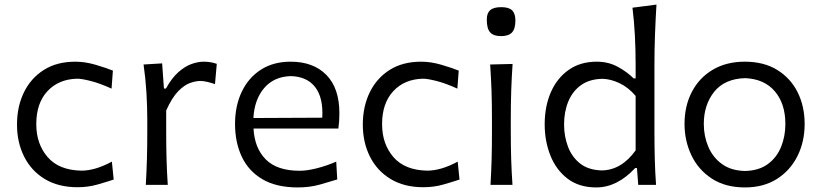

<svg xmlns="http://www.w3.org/2000/svg" viewBox="-20 -801 3560 832"><path d="M316.4 10.3Q232.4 10.3 173.8 -25.4Q115.2 -61 84.5 -122.6Q53.7 -184.1 53.7 -261.2Q53.7 -338.9 83.5 -400.4Q113.3 -461.9 169.7 -497.8Q226.1 -533.7 306.6 -533.7Q348.6 -533.7 393.6 -520.5Q438.5 -507.3 469.2 -495.1L463.4 -417Q413.1 -439.9 373.5 -450Q334 -460 314.5 -460Q233.9 -458 185.5 -405.8Q137.2 -353.5 137.2 -263.2Q137.2 -177.2 186.3 -120.4Q235.4 -63.5 332.5 -61.5Q392.6 -61.5 464.8 -100.6L472.7 -22.9Q443.8 -13.2 402.8 -1.5Q361.8 10.3 316.4 10.3Z M611.8 0Q615.2 -58.1 616.7 -111.8Q618.2 -165.5 618.2 -230V-282.7Q618.2 -340.3 614.5 -400.9Q610.8 -461.4 602.1 -521.5L682.6 -526.4L690.4 -417.5H699.2Q725.1 -464.4 754.2 -489.5Q783.2 -514.6 811.3 -524.2Q839.4 -533.7 861.8 -533.7Q893.1 -533.7 919.4 -524.4L911.6 -436.5Q896 -441.9 878.9 -446Q861.8 -450.2 848.1 -450.2Q830.1 -450.2 804.9 -441.9Q779.8 -433.6 752.7 -406.2Q725.6 -378.9 700.2 -322.3V-226.6Q700.2 -164.6 701.7 -111.3Q703.1 -58.1 707 0Z M1270.5 11.2Q1177.7 11.2 1117.4 -24.2Q1057.1 -59.6 1027.8 -121.8Q998.5 -184.1 998.5 -263.7Q998.5 -342.3 1027.6 -403.3Q1056.6 -464.4 1110.6 -499Q1164.6 -533.7 1239.3 -533.7Q1337.9 -533.7 1394.3 -476.3Q1450.7 -418.9 1450.7 -310.1Q1450.7 -274.4 1446.3 -244.1H1078.6Q1083 -159.2 1131.8 -110.1Q1180.7 -61 1278.8 -61Q1310.5 -61 1353 -71.8Q1395.5 -82.5 1437 -100.6L1441.4 -23.4Q1410.2 -13.7 1366.2 -1.2Q1322.3 11.2 1270.5 11.2ZM1376.5 -291Q1381.3 -377.4 1345.9 -423.3Q1310.5 -469.2 1240.2 -471.2Q1167.5 -469.2 1125 -419.7Q1082.5 -370.1 1078.1 -289.6Z M1814.9 10.3Q1731 10.3 1672.4 -25.4Q1613.8 -61 1583 -122.6Q1552.2 -184.1 1552.2 -261.2Q1552.2 -338.9 1582 -400.4Q1611.8 -461.9 1668.2 -497.8Q1724.6 -533.7 1805.2 -533.7Q1847.2 -533.7 1892.1 -520.5Q1937 -507.3 1967.8 -495.1L1961.9 -417Q1911.6 -439.9 1872.1 -450Q1832.5 -460 1813 -460Q1732.4 -458 1684.1 -405.8Q1635.7 -353.5 1635.7 -263.2Q1635.7 -177.2 1684.8 -120.4Q1733.9 -63.5 1831.1 -61.5Q1891.1 -61.5 1963.4 -100.6L1971.2 -22.9Q1942.4 -13.2 1901.4 -1.5Q1860.4 10.3 1814.9 10.3Z M2105.5 0Q2108.9 -58.1 2110.4 -111.8Q2111.8 -165.5 2111.8 -230V-282.7Q2111.8 -352.5 2109.9 -408.2Q2107.9 -463.9 2104 -521.5L2201.2 -523.9Q2197.3 -465.3 2195.3 -409.2Q2193.4 -353 2193.4 -282.7V-230Q2193.4 -165.5 2195.1 -111.8Q2196.8 -58.1 2200.7 0ZM2150.9 -644.5Q2118.2 -644.5 2103.8 -660.9Q2089.4 -677.2 2089.4 -716.3Q2089.4 -744.1 2104.2 -757.1Q2119.1 -770 2152.3 -770Q2185.1 -770 2199.2 -756.1Q2213.4 -742.2 2213.4 -711.9Q2213.4 -676.3 2198.7 -660.4Q2184.1 -644.5 2150.9 -644.5Z M2564 11.2Q2489.3 11.2 2439.7 -26.6Q2390.1 -64.5 2365.2 -126.7Q2340.3 -189 2340.3 -262.2Q2340.3 -339.8 2366.9 -401.1Q2393.6 -462.4 2444.1 -498Q2494.6 -533.7 2565.9 -533.7Q2616.2 -533.7 2656.7 -511.7Q2697.3 -489.7 2725.6 -461.4H2734.4V-519.5Q2734.4 -585.4 2731.2 -647Q2728 -708.5 2720.7 -767.6L2824.7 -781.2Q2820.8 -717.8 2818.4 -653.3Q2815.9 -588.9 2815.9 -519.5V-230Q2815.9 -165.5 2817.4 -111.8Q2818.8 -58.1 2822.8 0H2745.6L2740.2 -72.8H2732.4Q2654.3 11.2 2564 11.2ZM2587.9 -62.5Q2673.3 -64 2734.4 -149.4V-385.3Q2703.1 -422.4 2664.3 -440.7Q2625.5 -459 2589.4 -459.5Q2533.2 -458 2496.8 -431.4Q2460.4 -404.8 2442.4 -360.6Q2424.3 -316.4 2424.3 -261.7Q2424.3 -210 2441.4 -165Q2458.5 -120.1 2494.4 -92Q2530.3 -64 2587.9 -62.5Z M3208.5 11.2Q3123 11.2 3064.5 -27.1Q3005.9 -65.4 2976.1 -128.2Q2946.3 -190.9 2946.3 -263.7Q2946.3 -341.8 2978 -402.8Q3009.8 -463.9 3068.6 -498.8Q3127.4 -533.7 3207.5 -533.7Q3290 -533.7 3347.9 -498Q3405.8 -462.4 3436.3 -401.4Q3466.8 -340.3 3466.8 -263.7Q3466.8 -186.5 3435.3 -124Q3403.8 -61.5 3345.9 -25.1Q3288.1 11.2 3208.5 11.2ZM3208.5 -60.1Q3268.6 -61.5 3307.4 -90.1Q3346.2 -118.7 3364.7 -164.6Q3383.3 -210.4 3383.3 -263.7Q3383.3 -351.6 3337.6 -405.3Q3292 -459 3208.5 -462.4Q3119.6 -459.5 3074.7 -403.1Q3029.8 -346.7 3029.8 -263.7Q3029.8 -210.9 3049.3 -165Q3068.8 -119.1 3108.4 -90.3Q3147.9 -61.5 3208.5 -60.1Z"/></svg>

Font: Pinar DS3-Regular
Style: Regular
Weight: 400
Designer: Amin Abedi
Version: Version 2.000